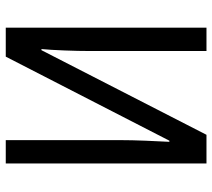

<svg xmlns="http://www.w3.org/2000/svg" viewBox="-56 -698 754 683"><g transform="rotate(-90 321.5 -357.0)"><path d="M81 0H183L484 -587H488Q485 -556 483 -505.5Q481 -455 481 -413V0H564V-714H461L162 -132H158Q160 -169 162 -217.5Q164 -266 164 -305V-714H81Z"/></g></svg>

Font: Noto Sans Display SemiCondensed
Style: Regular
Weight: 400
Width: 4
Designer: Monotype Design team
Foundry: Monotype Imaging Inc.
Version: 1.000